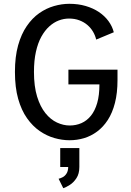

<svg xmlns="http://www.w3.org/2000/svg" viewBox="-20 -726 690 1009"><path d="M345.5 11Q306.5 11 266 -0.5Q225.5 -12 188.5 -37.5Q151.5 -63 122 -104.8Q92.5 -146.5 75.5 -206.5Q58.5 -266.5 58.5 -348Q58.5 -428 75.2 -487.8Q92 -547.5 120.8 -589.2Q149.5 -631 186.2 -656.8Q223 -682.5 263.8 -694.2Q304.5 -706 344.5 -706Q391 -706 430.2 -694.5Q469.5 -683 499.8 -662.8Q530 -642.5 550 -615.2Q570 -588 578 -556.5L485.5 -518Q480.5 -539.5 469 -559.2Q457.5 -579 439.5 -594.5Q421.5 -610 397.2 -619.2Q373 -628.5 342.5 -628.5Q315.5 -628.5 289 -618.5Q262.5 -608.5 239 -587.2Q215.5 -566 197.2 -533Q179 -500 168.8 -454Q158.5 -408 158.5 -348Q158.5 -272 175 -218.5Q191.5 -165 218.8 -131.2Q246 -97.5 279.5 -82Q313 -66.5 346.5 -66.5Q379.5 -66.5 408 -79Q436.5 -91.5 457.8 -117.8Q479 -144 490.8 -184.8Q502.5 -225.5 502.5 -282.5H339.5V-360H597.5V-305.5Q597.5 -237 584 -184.8Q570.5 -132.5 546.5 -95.5Q522.5 -58.5 490.5 -34.8Q458.5 -11 421.8 0Q385 11 345.5 11ZM312.5 263 288 213.5Q298.5 211 310.2 204.8Q322 198.5 330.2 185Q338.5 171.5 338.5 149L397 151.5Q397 187 381.8 210.2Q366.5 233.5 346.5 246Q326.5 258.5 312.5 263ZM296.5 151.5V52H397V151.5Z"/></svg>

Font: Trispace Thin
Style: Regular
Weight: 400
Version: Version 1.210